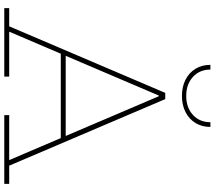

<svg xmlns="http://www.w3.org/2000/svg" viewBox="-73 -930 1003 897"><g transform="rotate(90 428.5 -481.5)"><path d="M635 -287V-264H223V-287ZM754 -23H839V0H518V-23H728L424 -735L442 -722H415L432 -735L128 -23H338V0H18V-23H103L414 -752H443ZM573 -963Q573 -923.5 554.8 -893.5Q536.5 -863.5 503.8 -846.8Q471 -830 428 -830Q385 -830 352.2 -846.8Q319.5 -863.5 301.2 -893.5Q283 -923.5 283 -963H305Q305 -913 339.2 -881.5Q373.5 -850 428 -850Q483 -850 517 -881.5Q551 -913 551 -963Z"/></g></svg>

Font: Hepta Slab ExtraLight ExtraLight
Style: Regular
Weight: 250
Version: Version 1.102